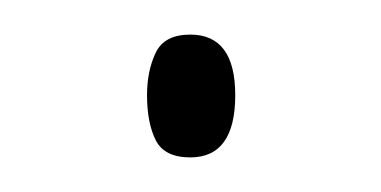

<svg xmlns="http://www.w3.org/2000/svg" viewBox="-20 -455 220 111"><path d="M65 -400Q65 -414 70 -424.5Q75 -435 90 -435Q116 -435 116 -400Q116 -364 90 -364Q75 -364 70 -374Q65 -384 65 -400Z"/></svg>

Font: Noto Sans Malayalam UI ExtraCondensed Thin
Style: Regular
Weight: 100
Width: 2
Designer: Jelle Bosma - Monotype Design Team
Foundry: Monotype Imaging Inc.
Version: Version 2.104; ttfautohint (v1.8.4.7-5d5b)